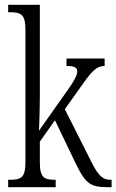

<svg xmlns="http://www.w3.org/2000/svg" viewBox="-20 -780 485 800"><path d="M14 0H212V-31H208C166 -31 146 -39 146 -103V-190L209 -279L294 -102C338 -11 357 0 435 0H445V-31H439C402 -31 383 -59 353 -121L250 -325L305 -402C358 -478 378 -505 416 -505V-536H257V-505C290 -505 302 -499 302 -482C302 -467 290 -442 241 -375L142 -235C144 -257 146 -338 146 -374V-760H14V-729H22C66 -729 86 -721 86 -657V-105C86 -39 67 -31 22 -31H14Z"/></svg>

Font: Noto Serif Devanagari ExtraCondensed Light
Style: Regular
Weight: 300
Width: 2
Designer: Universal Thirst, Indian Type Foundry and the Monotype Design Team
Foundry: Monotype Imaging Inc.
Version: Version 2.004